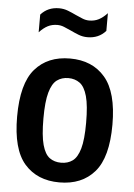

<svg xmlns="http://www.w3.org/2000/svg" viewBox="-55 -818 606 870"><g transform="rotate(5 248.0 -383.0)"><path d="M248 10Q147 10 89.2 -56Q31.5 -122 31.5 -270.5Q31.5 -421 89 -487.2Q146.5 -553.5 248 -553.5Q349.5 -553.5 407.2 -486.2Q465 -419 465 -271.5Q465 -122.5 407.5 -56.2Q350 10 248 10ZM248 -79.5Q278.5 -79.5 300.2 -95.2Q322 -111 333.8 -152Q345.5 -193 345.5 -269.5Q345.5 -348 333.8 -390.2Q322 -432.5 300 -448.5Q278 -464.5 248 -464.5Q218 -464.5 196.2 -448.5Q174.5 -432.5 162.8 -391Q151 -349.5 151 -272.5Q151 -194.5 162.5 -152.8Q174 -111 195.8 -95.2Q217.5 -79.5 248 -79.5ZM317.5 -656.5Q296 -656.5 276.8 -664Q257.5 -671.5 240 -680Q223.5 -687.5 208.2 -693.8Q193 -700 177.5 -700Q153 -700 133.8 -690Q114.5 -680 95.5 -659.5V-740Q127.5 -776 178.5 -776Q200 -776 219.2 -768.5Q238.5 -761 256 -752.5Q272.5 -745 287.8 -738.8Q303 -732.5 318.5 -732.5Q343 -732.5 362.2 -742.5Q381.5 -752.5 400.5 -773V-692.5Q368.5 -656.5 317.5 -656.5Z"/></g></svg>

Font: Encode Sans Condensed SemiBold
Style: Regular
Weight: 600
Width: 3
Designer: Multiple Designers
Foundry: Impallari Type
Version: Version 3.000; ttfautohint (v1.8.3) -l 8 -r 50 -G 200 -x 14 